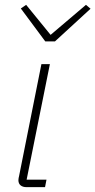

<svg xmlns="http://www.w3.org/2000/svg" viewBox="-20 -773 394 793"><path d="M166 0H90Q74 0 65 -7.5Q56 -15 56 -29Q56 -34 57 -38Q58 -42 59 -47L151 -508H186L90 -31H172ZM207 -602H167L66 -738L88 -753L189 -629L335 -753L354 -737Z"/></svg>

Font: IBM Plex Sans ExtraLight
Style: Italic
Weight: 250
Italic angle: -11.31°
Designer: Mike Abbink, Paul van der Laan, Pieter van Rosmalen
Foundry: Bold Monday
Version: Version 3.201